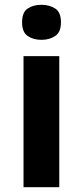

<svg xmlns="http://www.w3.org/2000/svg" viewBox="-20 -780 345 800"><path d="M227 -546V0H78V-546ZM153 -760Q186 -760 210 -744.5Q234 -729 234 -686.8Q234 -646 210 -630Q186 -614 153 -614Q118.7 -614 95.4 -630Q72 -646 72 -686.8Q72 -729 95.4 -744.5Q118.7 -760 153 -760Z"/></svg>

Font: Noto Sans Gunjala Gondi
Style: Regular
Weight: 400
Designer: Ek Type
Foundry: Ek Type
Version: Version 1.004